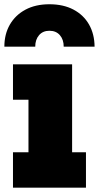

<svg xmlns="http://www.w3.org/2000/svg" viewBox="-24 -860 454 880"><path d="M409.5 -646H268Q268 -678.5 250.5 -698.8Q233 -719 202.5 -719Q172.5 -719 155 -698.8Q137.5 -678.5 137.5 -646H-4Q-4 -703.5 21.2 -747.2Q46.5 -791 92.8 -815.8Q139 -840.5 202.5 -840.5Q266.5 -840.5 312.8 -816Q359 -791.5 384 -747.8Q409 -704 409.5 -646ZM306.5 -162H370V0H35.5V-162H106.5V-403H35.5V-565H306.5Z"/></svg>

Font: Hepta Slab ExtraLight ExtraBold
Style: Regular
Weight: 800
Version: Version 1.102